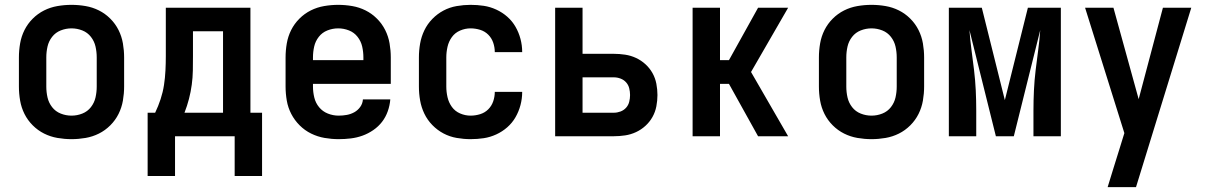

<svg xmlns="http://www.w3.org/2000/svg" viewBox="-20 -562 4990 792"><path d="M275 12Q246 12 217 7Q188 2 162 -11Q136 -24 115 -45Q94 -66 81 -92Q68 -118 63 -147Q58 -176 58 -205V-325Q58 -354 63 -383Q68 -412 81 -438Q94 -464 115 -485Q136 -506 162 -519Q188 -532 217 -537Q246 -542 275 -542Q304 -542 333 -537Q362 -532 388 -519Q414 -506 435 -485Q456 -464 469 -438Q482 -412 487 -383Q492 -354 492 -325V-205Q492 -176 487 -147Q482 -118 469 -92Q456 -66 435 -45Q414 -24 388 -11Q362 2 333 7Q304 12 275 12ZM275 -85Q298 -85 319.5 -93.5Q341 -102 355 -120Q369 -138 374 -160Q379 -182 379 -205V-325Q379 -348 374 -370Q369 -392 355 -410Q341 -428 319.5 -436.5Q298 -445 275 -445Q252 -445 230.5 -436.5Q209 -428 195 -410Q181 -392 176 -370Q171 -348 171 -325V-205Q171 -182 176 -160Q181 -138 195 -120Q209 -102 230.5 -93.5Q252 -85 275 -85Z M589 164V-97H620Q633 -124 642.5 -153Q652 -182 656.5 -211.5Q661 -241 662.5 -271Q664 -301 664 -331V-530H1013V-97H1061V164H948V0H702V164ZM900 -97V-433H776V-331Q776 -301 775.5 -271.5Q775 -242 771 -212.5Q767 -183 759.5 -154Q752 -125 741 -97Z M1377 12Q1348 12 1319 7Q1290 2 1263.5 -11Q1237 -24 1216 -45Q1195 -66 1181.5 -92Q1168 -118 1163 -147Q1158 -176 1158 -205V-325Q1158 -354 1163 -383Q1168 -412 1181 -438Q1194 -464 1215 -485Q1236 -506 1262 -519Q1288 -532 1317 -537Q1346 -542 1375 -542Q1404 -542 1433 -537Q1462 -532 1488 -519Q1514 -506 1535 -485Q1556 -464 1569 -438Q1582 -412 1587 -383Q1592 -354 1592 -325V-216H1271V-205Q1271 -182 1276.5 -159.5Q1282 -137 1296.5 -119.5Q1311 -102 1332.5 -93.5Q1354 -85 1377 -85Q1394 -85 1410.5 -88Q1427 -91 1441.5 -99Q1456 -107 1466 -121Q1476 -135 1477 -152H1590Q1588 -127 1579.5 -103Q1571 -79 1556 -59.5Q1541 -40 1520 -25.5Q1499 -11 1475.5 -2.5Q1452 6 1427 9Q1402 12 1377 12ZM1271 -314H1479V-325Q1479 -348 1474 -370Q1469 -392 1455 -410Q1441 -428 1419.5 -436.5Q1398 -445 1375 -445Q1352 -445 1330.5 -436.5Q1309 -428 1295 -410Q1281 -392 1276 -370Q1271 -348 1271 -325Z M1921 12Q1893 12 1864 7Q1835 2 1809.5 -11.5Q1784 -25 1763.5 -46Q1743 -67 1730.5 -93Q1718 -119 1713 -147.5Q1708 -176 1708 -205V-325Q1708 -354 1713 -382.5Q1718 -411 1730.5 -437Q1743 -463 1763.5 -484Q1784 -505 1809.5 -518.5Q1835 -532 1864 -537Q1893 -542 1921 -542Q1949 -542 1975.5 -538Q2002 -534 2027 -522.5Q2052 -511 2072.5 -493Q2093 -475 2106.5 -451.5Q2120 -428 2127 -401.5Q2134 -375 2134 -348V-347H2021Q2021 -367 2014.5 -386Q2008 -405 1994 -419Q1980 -433 1960.5 -439Q1941 -445 1921 -445Q1899 -445 1878 -436Q1857 -427 1844 -409Q1831 -391 1826 -369Q1821 -347 1821 -325V-205Q1821 -183 1826 -161Q1831 -139 1844 -121Q1857 -103 1878 -94Q1899 -85 1921 -85Q1941 -85 1960.5 -91Q1980 -97 1994 -111Q2008 -125 2014.5 -144Q2021 -163 2021 -183H2134V-182Q2134 -155 2127 -128.5Q2120 -102 2106.5 -78.5Q2093 -55 2072.5 -37Q2052 -19 2027 -7.5Q2002 4 1975.5 8Q1949 12 1921 12Z M2270 0V-530H2383V-340H2512Q2535 -340 2558.5 -336.5Q2582 -333 2603.5 -323Q2625 -313 2642.5 -297Q2660 -281 2671.5 -260.5Q2683 -240 2687.5 -216.5Q2692 -193 2692 -170Q2692 -147 2687.5 -123.5Q2683 -100 2671.5 -79.5Q2660 -59 2642.5 -43Q2625 -27 2603.5 -17Q2582 -7 2558.5 -3.5Q2535 0 2512 0ZM2383 -97H2512Q2526 -97 2539.5 -102Q2553 -107 2562.5 -117.5Q2572 -128 2575.5 -142Q2579 -156 2579 -170Q2579 -184 2575.5 -198Q2572 -212 2562.5 -222.5Q2553 -233 2539.5 -238Q2526 -243 2512 -243H2383Z M3231 0H3107L2987 -216H2950V0H2837V-530H2950V-314H2987L3107 -530H3231L3078 -265Z M3575 12Q3546 12 3517 7Q3488 2 3462 -11Q3436 -24 3415 -45Q3394 -66 3381 -92Q3368 -118 3363 -147Q3358 -176 3358 -205V-325Q3358 -354 3363 -383Q3368 -412 3381 -438Q3394 -464 3415 -485Q3436 -506 3462 -519Q3488 -532 3517 -537Q3546 -542 3575 -542Q3604 -542 3633 -537Q3662 -532 3688 -519Q3714 -506 3735 -485Q3756 -464 3769 -438Q3782 -412 3787 -383Q3792 -354 3792 -325V-205Q3792 -176 3787 -147Q3782 -118 3769 -92Q3756 -66 3735 -45Q3714 -24 3688 -11Q3662 2 3633 7Q3604 12 3575 12ZM3575 -85Q3598 -85 3619.5 -93.5Q3641 -102 3655 -120Q3669 -138 3674 -160Q3679 -182 3679 -205V-325Q3679 -348 3674 -370Q3669 -392 3655 -410Q3641 -428 3619.5 -436.5Q3598 -445 3575 -445Q3552 -445 3530.5 -436.5Q3509 -428 3495 -410Q3481 -392 3476 -370Q3471 -348 3471 -325V-205Q3471 -182 3476 -160Q3481 -138 3495 -120Q3509 -102 3530.5 -93.5Q3552 -85 3575 -85Z M3894 0V-530H4030L4125 -149L4220 -530H4356V0H4243V-106Q4243 -148 4245 -189.5Q4247 -231 4252 -272.5Q4257 -314 4262.5 -355Q4268 -396 4271 -438L4162 0H4088L3979 -438Q3982 -396 3987.5 -355Q3993 -314 3998 -272.5Q4003 -231 4005 -189.5Q4007 -148 4007 -106V0Z M4549 210Q4561 171 4573 132Q4585 93 4597 55L4618 -13L4456 -530H4573L4677 -153L4777 -530H4894L4666 210Z"/></svg>

Font: Lode Term
Style: Bold
Weight: 700
Monospace: yes
Designer: Belleve Invis
Foundry: Belleve Invis
Version: Version 29.2.0